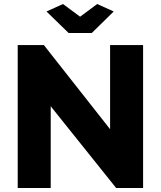

<svg xmlns="http://www.w3.org/2000/svg" viewBox="-20 -934 799 954"><path d="M293 -914 211 -877 321 -770H436L545 -877L463 -914L378 -851ZM232 -406 557 0H691V-710H527V-292L198 -710H68V0H232Z"/></svg>

Font: FIGSv2-sans-serif ExtraBold
Style: Regular
Weight: 800
Designer: Matt McInerney, Pablo Impallari, Rodrigo Fuenzalida,Mirko Velimirovic
Foundry: Matt McInerney, Pablo Impallari, Rodrigo Fuenzalida
Version: Version 4.021;hotconv 1.0.109;makeotfexe 2.5.65596